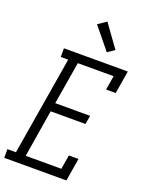

<svg xmlns="http://www.w3.org/2000/svg" viewBox="-198 -1059 875 1144"><g transform="rotate(20 239.0 -486.5)"><path d="M-22 0V-55H32L136 -680H89V-735H494L470 -590H409L424 -680H197L152 -410H373L364 -355H143L94 -55H320L335 -145H396L372 0ZM337 -800 225 -937 278 -973 381 -830Z"/></g></svg>

Font: Iosevka Slab Light
Style: Italic
Weight: 300
Italic angle: -9°
Monospace: yes
Designer: Belleve Invis
Foundry: Belleve Invis
Version: Version 11.1.1; ttfautohint (v1.8.3)